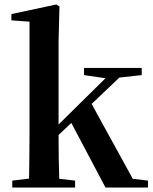

<svg xmlns="http://www.w3.org/2000/svg" viewBox="-20 -839 685 859"><path d="M574 -39 390 -374 514 -492 614 -503V-535H356V-503L452 -489L242 -282V-651L246 -810L232 -819L31 -776V-748L112 -742V-235C112 -179 111 -98 110 -40L35 -31V0H316V-31L245 -39C243 -96 242 -176 242 -235L299 -289L452 0H642V-31Z"/></svg>

Font: Noto Serif CJK JP
Style: Bold
Weight: 700
Designer: Ryoko NISHIZUKA 西塚涼子 (kana & ideographs); Frank Grießhammer (Latin, Greek & Cyrillic); Wenlong ZHANG 张文龙 (bopomofo); San
Foundry: Adobe Systems Incorporated
Version: Version 1.000;PS 1;hotconv 16.6.53;makeotf.lib2.5.65590